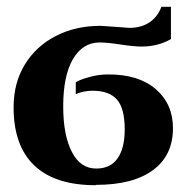

<svg xmlns="http://www.w3.org/2000/svg" viewBox="-20 -534 555 565"><path d="M263 10 261 11Q142 11 81 -47Q20 -105 20 -218Q20 -290 53 -344Q86 -398 144 -428Q202 -458 276 -458L320 -455L361 -452Q396 -452 421 -469Q444 -485 455 -514H483V-419Q445 -397 396 -397Q374 -397 335 -403Q296 -409 273 -409Q223 -409 194 -359Q166 -310 166 -221Q166 -135 192 -86Q217 -38 263 -38Q305 -38 326 -68Q347 -98 347 -153Q347 -214 325 -240Q302 -267 253 -267Q226 -267 203 -257V-292Q216 -300 242 -307Q269 -315 299 -315Q388 -315 438 -272Q489 -228 489 -157Q489 -77 431 -34Q372 10 263 10Z"/></svg>

Font: Libra Serif Modern
Style: Bold
Weight: 700
Designer: Stefan Peev, Context Ltd
Foundry: Ascender Corporation
Version: Version 1.000